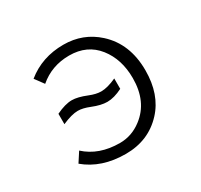

<svg xmlns="http://www.w3.org/2000/svg" viewBox="-171 -1022 1342 1284"><g transform="rotate(-30 500.0 -380.0)"><path d="M197.8 -417Q268.6 -451.2 319.8 -451.2Q364.7 -451.2 432.1 -423.8Q482.4 -403.3 521.5 -403.3Q570.3 -403.3 639.2 -435.1V-355Q574.7 -322.3 522 -322.3Q474.1 -322.3 409.2 -348.6Q357.9 -369.6 319.3 -369.6Q272.5 -369.6 197.8 -336.9ZM170.9 -703.1Q291.5 -800.8 457 -800.8Q607.4 -800.8 715.8 -702.6Q847.2 -583.5 847.2 -378.4Q847.2 -191.9 743.2 -80.1Q630.9 41 455.1 41Q268.1 41 147 -61L194.8 -134.8Q295.9 -42 457.5 -42Q549.3 -42 625.5 -100.6Q748 -193.8 748 -375.5Q748 -521 670.9 -619.1Q592.3 -718.8 454.1 -718.8Q319.3 -718.8 221.2 -634.8Z"/></g></svg>

Font: BIZ UDPGothic
Style: Regular
Weight: 400
Designer: TypeBank Co., Ltd.
Foundry: Morisawa Inc.
Version: Version 1.051